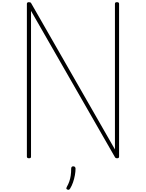

<svg xmlns="http://www.w3.org/2000/svg" viewBox="-20 -1440 1341 1764"><path d="M246 14Q227 14 227 -1V-1405Q227 -1413 232 -1416.5Q237 -1420 245 -1420Q254 -1420 258.5 -1418Q263 -1416 266 -1411L1036 -67V-1405Q1036 -1413 1040.5 -1416.5Q1045 -1420 1055 -1420Q1074 -1420 1074 -1405V-1Q1074 7 1069.5 10.5Q1065 14 1056 14Q1047 14 1042.5 11Q1038 8 1035 2L265 -1340V-1Q265 7 261 10.5Q257 14 246 14ZM600 302Q590 298 589.5 292.5Q589 287 595 275Q608 252 616.5 228Q625 204 629.5 175Q634 146 634 109Q634 101 638 94.5Q642 88 653 88Q664 88 669 94.5Q674 101 674 109Q674 137 668 170Q662 203 651 235Q640 267 625 291Q621 298 615.5 302Q610 306 600 302Z"/></svg>

Font: Playwrite BE WAL Thin
Style: Regular
Weight: 250
Version: Version 1.002